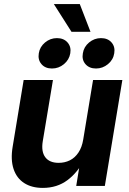

<svg xmlns="http://www.w3.org/2000/svg" viewBox="-20 -917 634 947"><path d="M191.4 9.8Q136.2 9.8 99.1 -14.2Q62 -38.1 46.9 -83.7Q31.7 -129.4 42.5 -193.8L96.7 -522.5H241.2L190.9 -220.2Q182.6 -168.9 203.4 -141.4Q224.1 -113.8 269.5 -113.8Q299.3 -113.8 324.5 -126.2Q349.6 -138.7 366.9 -164.6Q384.3 -190.4 390.6 -229.5L439 -522.5H583.5L497.1 0H356L377.9 -134.8H398.9Q363.8 -66.4 312.5 -28.3Q261.2 9.8 191.4 9.8ZM453.6 -579.1Q420.4 -579.1 401.6 -600.6Q382.8 -622.1 388.7 -654.3Q393.6 -686 419.4 -707.5Q445.3 -729 478 -729Q511.7 -729 530.3 -707.5Q548.8 -686 543.5 -654.3Q538.6 -622.1 512.5 -600.6Q486.3 -579.1 453.6 -579.1ZM236.3 -579.1Q203.1 -579.1 184.6 -600.6Q166 -622.1 171.4 -654.3Q176.3 -686 202.1 -707.5Q228 -729 260.7 -729Q294.4 -729 313.2 -707.5Q332 -686 326.7 -654.3Q321.3 -622.1 295.4 -600.6Q269.5 -579.1 236.3 -579.1ZM332.5 -760.3 245.6 -897H373.5L426.3 -760.3Z"/></svg>

Font: Inter 28pt
Style: Bold Italic
Weight: 700
Italic angle: -9.3988°
Designer: Rasmus Andersson
Foundry: rsms
Version: Version 4.001;git-66647c0bb